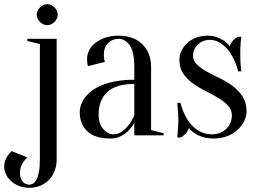

<svg xmlns="http://www.w3.org/2000/svg" viewBox="-80 -645 1230 915"><path d="M-60 150Q-60 133 -55 119.5Q-50 106 -43 96Q-35 85 -25 75L50 105Q40 115 32 126Q25 136 20 149.5Q15 163 15 180Q15 206 28 220.5Q41 235 60 235Q69 235 78 229.5Q87 224 94 210.5Q101 197 105.5 174Q110 151 110 115V-435L50 -450V-460H190V115Q190 145 180 170Q170 195 153 212.5Q136 230 112 240Q88 250 60 250Q34 250 12 241.5Q-10 233 -26 219Q-42 205 -51 187Q-60 169 -60 150ZM195 -575Q195 -556 179.5 -540.5Q164 -525 145 -525Q126 -525 110.5 -540.5Q95 -556 95 -575Q95 -594 110.5 -609.5Q126 -625 145 -625Q164 -625 179.5 -609.5Q195 -594 195 -575Z M560 -245Q473 -245 431.5 -206.5Q390 -168 390 -100Q390 -55 412 -30Q434 -5 460 -5Q484 -5 502.5 -19Q521 -33 534 -50Q549 -69 560 -95ZM485 -460Q455 -460 435 -439.5Q415 -419 415 -385Q415 -377 415.5 -371Q416 -365 417 -360Q418 -355 420 -350L340 -330Q338 -333 337 -338Q336 -343 335.5 -349Q335 -355 335 -365Q335 -386 345 -405.5Q355 -425 374.5 -440.5Q394 -456 421.5 -465.5Q449 -475 485 -475Q557 -475 598.5 -434Q640 -393 640 -325V-25L700 -10V0H560V-60Q549 -39 532 -22Q518 -8 496.5 3.5Q475 15 445 15Q373 15 336.5 -19Q300 -53 300 -110Q300 -138 315.5 -166Q331 -194 362.5 -216Q394 -238 443 -251.5Q492 -265 560 -265V-325Q560 -400 537.5 -430Q515 -460 485 -460Z M940 15Q908 15 885 7.5Q862 0 848 -10Q831 -21 820 -35Q816 -20 803.5 -7Q791 6 780 10H765Q766 -3 767 -17Q768 -29 769 -42.5Q770 -56 770 -70Q770 -85 769 -100Q768 -115 767 -127Q766 -141 765 -155H780Q799 -83 838 -44Q877 -5 930 -5Q972 -5 998.5 -31Q1025 -57 1025 -95Q1025 -122 1006.5 -142Q988 -162 960 -178.5Q932 -195 900 -211Q868 -227 840 -247Q812 -267 793.5 -294Q775 -321 775 -360Q775 -382 785 -403Q795 -424 812.5 -440Q830 -456 855 -465.5Q880 -475 910 -475Q936 -475 955.5 -467Q975 -459 989 -450Q1004 -439 1015 -425Q1019 -440 1031.5 -453Q1044 -466 1055 -470H1070Q1068 -457 1067 -443Q1066 -431 1065.5 -417Q1065 -403 1065 -390Q1065 -375 1065.5 -359.5Q1066 -344 1067 -332Q1068 -318 1070 -305H1055Q1036 -377 999 -416Q962 -455 920 -455Q886 -455 863 -432.5Q840 -410 840 -380Q840 -355 859 -337Q878 -319 906 -303.5Q934 -288 967.5 -272Q1001 -256 1029 -235Q1057 -214 1076 -185Q1095 -156 1095 -115Q1095 -91 1083.5 -67.5Q1072 -44 1051.5 -25.5Q1031 -7 1002.5 4Q974 15 940 15Z"/></svg>

Font: Oranienbaum
Style: Regular
Weight: 400
Designer: Oleg Pospelov and Jovanny Lemonad
Foundry: Oleg Pospelov and jovanny Lemonad
Version: Version 1.001; ttfautohint (v0.91) -l 8 -r 50 -G 200 -x 0 -w